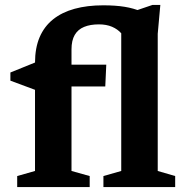

<svg xmlns="http://www.w3.org/2000/svg" viewBox="-20 -756 756 776"><path d="M269 -65 342.5 -44.5V0H49.5V-44.5L121.5 -65V-502Q121.5 -562 140.2 -605.8Q159 -649.5 194.8 -678Q230.5 -706.5 281.5 -720.5Q332.5 -734.5 397 -734.5Q447 -734.5 483.8 -728.5Q520.5 -722.5 551 -709.5L519.5 -710L596 -736H628L617.5 -619.5V-65L688 -44.5V0H398V-44.5L470 -65V-621.5Q455.5 -638 432.8 -647.8Q410 -657.5 380 -657.5Q344.5 -657.5 319.8 -647.2Q295 -637 282 -614.8Q269 -592.5 269 -556.5ZM409.5 -494.5 405.5 -406.5H178L121.5 -393L22 -430V-463L129.5 -506.5L200.5 -494.5Z"/></svg>

Font: Newsreader 9pt SemiBold
Style: Regular
Weight: 600
Designer: Hugues Gentile
Foundry: Production Type
Version: Version 1.003